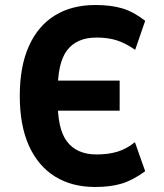

<svg xmlns="http://www.w3.org/2000/svg" viewBox="-20 -736 654 767"><path d="M360 11Q267 11 199.5 -31Q132 -73 95.5 -154Q59 -235 59 -353Q59 -471 95.5 -552Q132 -633 199.5 -674.5Q267 -716 361 -716Q422 -716 467 -703Q512 -690 560 -653L520 -537Q481 -564 446 -575Q411 -586 366 -586Q286 -586 247.5 -534.5Q209 -483 211 -368L186 -414H458V-294H186L211 -341Q208 -224 247 -171.5Q286 -119 366 -119Q411 -119 447.5 -129.5Q484 -140 519 -168L560 -52Q511 -16 466 -2.5Q421 11 360 11Z"/></svg>

Font: Nunito Sans 7pt Condensed ExtraBold
Style: Regular
Weight: 800
Width: 3
Designer: Vernon Adams
Foundry: Vernon Adams
Version: Version 3.101;gftools[0.9.27]